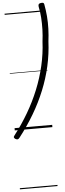

<svg xmlns="http://www.w3.org/2000/svg" viewBox="-104 -1132 569 1688"><g transform="rotate(-5 180.0 -288.5)"><path d="M-5 42Q63 -46 119 -141.5Q175 -237 216 -338Q257 -439 281.5 -544.5Q306 -650 311 -757Q318 -810 319.5 -863.5Q321 -917 317.5 -968.5Q314 -1020 304 -1065Q302 -1081 307 -1087.5Q312 -1094 325 -1096Q339 -1098 346 -1095.5Q353 -1093 355 -1083Q365 -1031 369.5 -975.5Q374 -920 372 -864Q370 -808 363 -754Q358 -643 334 -536.5Q310 -430 268 -327Q226 -224 168 -126Q110 -28 37 66Q28 78 20 80Q12 82 -1 75Q-11 68 -13 61Q-15 54 -5 42ZM0 510H332V520H0ZM0 -20H332V0H0ZM0 -505H332V-500H0ZM0 -1030H332V-1020H0Z"/></g></svg>

Font: Playwrite CO Guides
Style: Regular
Weight: 400
Designer: Veronika Burian, José Scaglione
Foundry: TypeTogether
Version: Version 1.003